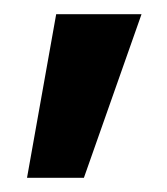

<svg xmlns="http://www.w3.org/2000/svg" viewBox="-20 -130 235 270"><path d="M18 120 59 -110H179L98 120Z"/></svg>

Font: Cuprum
Style: Bold Italic
Weight: 700
Italic angle: -10°
Designer: Jovanny Lemonad
Foundry: Jovanny Lemonad
Version: Version 3.000